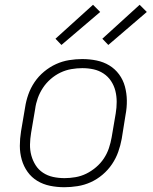

<svg xmlns="http://www.w3.org/2000/svg" viewBox="-20 -775 640 803"><path d="M249 8Q218 8 189 2Q160 -4 136 -18.5Q112 -33 95.5 -56Q79 -79 71 -107Q63 -135 63 -165Q63 -195 68 -226L85 -326Q89 -353 98.5 -380Q108 -407 124.5 -431.5Q141 -456 164.5 -475.5Q188 -495 214.5 -507Q241 -519 269 -523.5Q297 -528 324 -528Q355 -528 384 -522Q413 -516 437 -501.5Q461 -487 478 -464Q495 -441 502.5 -413Q510 -385 510.5 -355Q511 -325 505 -294L489 -194Q484 -167 474.5 -140Q465 -113 448.5 -88.5Q432 -64 409 -44.5Q386 -25 359.5 -13Q333 -1 304.5 3.5Q276 8 249 8ZM250 -30Q272 -30 295.5 -34Q319 -38 340.5 -48.5Q362 -59 381.5 -75.5Q401 -92 414.5 -112.5Q428 -133 435.5 -155.5Q443 -178 447 -201L464 -301Q468 -325 468 -349Q468 -373 462.5 -395Q457 -417 444.5 -436Q432 -455 413 -467.5Q394 -480 371.5 -485Q349 -490 324 -490Q302 -490 278.5 -486Q255 -482 233 -471.5Q211 -461 192 -444.5Q173 -428 159.5 -407.5Q146 -387 138 -364.5Q130 -342 127 -319L110 -219Q106 -195 105.5 -171Q105 -147 111 -125Q117 -103 129 -84Q141 -65 160 -52.5Q179 -40 202 -35Q225 -30 250 -30ZM433 -587 408 -613 564 -755 594 -725ZM237 -587 212 -613 369 -755 399 -725Z"/></svg>

Font: Iosevka XLt Ex Obl
Style: Regular
Weight: 200
Width: 7
Italic angle: -9°
Monospace: yes
Designer: Belleve Invis
Foundry: Belleve Invis
Version: Version 32.5.0; ttfautohint (v1.8.4)